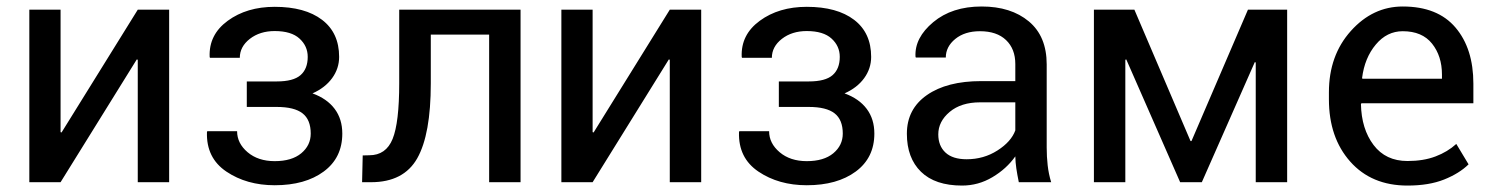

<svg xmlns="http://www.w3.org/2000/svg" viewBox="-20 -558 4570 588"><path d="M401.9 -528.3H498V0H401.9V-375L398.9 -376L165.5 0H69.8V-528.3H165.5V-153.3L168.5 -152.3Z M827.6 -308.6Q878.4 -308.6 900.4 -327.9Q922.4 -347.2 922.4 -383.8Q922.4 -417 897.2 -439.9Q872.1 -462.9 821.3 -462.9Q775.9 -462.9 745.1 -439Q714.4 -415 714.4 -380.9H623L622.1 -383.8Q619.1 -451.7 677.5 -494.4Q735.8 -537.1 821.3 -537.1Q914.1 -537.1 966.3 -497.3Q1018.6 -457.5 1018.6 -383.8Q1018.6 -348.1 997.1 -318.6Q975.6 -289.1 937 -272Q981.4 -255.9 1004.9 -224.6Q1028.3 -193.4 1028.3 -148.9Q1028.3 -74.7 971.4 -32.7Q914.6 9.3 821.3 9.3Q735.4 9.3 673.3 -32.5Q611.3 -74.2 613.8 -153.3L614.7 -156.2H706.1Q706.1 -119.1 738.3 -91.8Q770.5 -64.5 821.3 -64.5Q873.5 -64.5 902.6 -88.6Q931.6 -112.8 931.6 -148.9Q931.6 -191.4 906.5 -210.9Q881.3 -230.5 827.6 -230.5H735.8V-308.6Z M1574.2 -528.3V0H1478V-452.1H1299.3V-302.7Q1299.3 -146.5 1257.8 -73.2Q1216.3 0 1116.2 0H1088.9L1090.8 -82L1110.8 -82.5Q1162.1 -82.5 1182.4 -132.6Q1202.6 -182.6 1202.6 -302.7V-528.3Z M2031.2 -528.3H2127.4V0H2031.2V-375L2028.3 -376L1794.9 0H1699.2V-528.3H1794.9V-153.3L1797.9 -152.3Z M2457 -308.6Q2507.8 -308.6 2529.8 -327.9Q2551.8 -347.2 2551.8 -383.8Q2551.8 -417 2526.6 -439.9Q2501.5 -462.9 2450.7 -462.9Q2405.3 -462.9 2374.5 -439Q2343.8 -415 2343.8 -380.9H2252.4L2251.5 -383.8Q2248.5 -451.7 2306.9 -494.4Q2365.2 -537.1 2450.7 -537.1Q2543.5 -537.1 2595.7 -497.3Q2647.9 -457.5 2647.9 -383.8Q2647.9 -348.1 2626.5 -318.6Q2605 -289.1 2566.4 -272Q2610.8 -255.9 2634.3 -224.6Q2657.7 -193.4 2657.7 -148.9Q2657.7 -74.7 2600.8 -32.7Q2543.9 9.3 2450.7 9.3Q2364.7 9.3 2302.7 -32.5Q2240.7 -74.2 2243.2 -153.3L2244.1 -156.2H2335.4Q2335.4 -119.1 2367.7 -91.8Q2399.9 -64.5 2450.7 -64.5Q2502.9 -64.5 2532 -88.6Q2561 -112.8 2561 -148.9Q2561 -191.4 2535.9 -210.9Q2510.7 -230.5 2457 -230.5H2365.2V-308.6Z M3100.1 0Q3095.2 -23.9 3092.5 -42.2Q3089.8 -60.5 3089.4 -79.1Q3062.5 -41 3019.3 -15.4Q2976.1 10.3 2926.3 10.3Q2843.8 10.3 2800.5 -32Q2757.3 -74.2 2757.3 -148.4Q2757.3 -224.1 2818.6 -266.8Q2879.9 -309.6 2984.9 -309.6H3089.4V-361.8Q3089.4 -408.2 3061 -435.3Q3032.7 -462.4 2981 -462.4Q2934.6 -462.4 2905.5 -438.7Q2876.5 -415 2876.5 -381.8H2784.7L2783.7 -384.8Q2780.8 -442.4 2838.1 -490.2Q2895.5 -538.1 2986.3 -538.1Q3076.2 -538.1 3130.9 -492.4Q3185.5 -446.8 3185.5 -360.8V-106.4Q3185.5 -78.1 3188.5 -51.8Q3191.4 -25.4 3199.2 0ZM2940.4 -70.3Q2992.7 -70.3 3034.7 -97.2Q3076.7 -124 3089.4 -158.7V-244.6H2981.4Q2923.3 -244.6 2888.4 -215.3Q2853.5 -186 2853.5 -146.5Q2853.5 -111.3 2875.5 -90.8Q2897.5 -70.3 2940.4 -70.3Z M3626 -126H3628.9L3801.8 -528.3H3921.9V0H3825.7V-366.7L3822.8 -367.7L3660.6 0H3594.2L3429.2 -376L3426.3 -375V0H3330.1V-528.3H3454.1Z M4290.5 10.3Q4180.2 10.3 4115 -63.2Q4049.8 -136.7 4049.8 -253.9V-275.4Q4049.8 -388.2 4116.9 -463.1Q4184.1 -538.1 4275.9 -538.1Q4382.8 -538.1 4437.5 -473.6Q4492.2 -409.2 4492.2 -301.8V-241.7H4149.4L4147.9 -239.3Q4149.4 -163.1 4186.5 -114Q4223.6 -64.9 4290.5 -64.9Q4339.4 -64.9 4376.2 -78.9Q4413.1 -92.8 4439.9 -117.2L4477.5 -54.7Q4449.2 -26.9 4402.8 -8.3Q4356.4 10.3 4290.5 10.3ZM4275.9 -462.4Q4227.5 -462.4 4193.4 -421.6Q4159.2 -380.9 4151.4 -319.3L4152.3 -316.9H4396V-329.6Q4396 -386.2 4365.7 -424.3Q4335.4 -462.4 4275.9 -462.4Z"/></svg>

Font: GeogebraSans
Style: Regular
Weight: 400
Designer: Google
Version: Version 1.100140; 2013